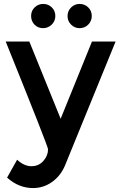

<svg xmlns="http://www.w3.org/2000/svg" viewBox="-20 -743 614 975"><path d="M155 -618Q138 -636 138 -662Q138 -688 156 -705.5Q174 -723 199.5 -723Q225 -723 243 -705.5Q261 -688 261 -662Q261 -636 242.5 -618Q224 -600 198.5 -600Q173 -600 155 -618ZM384 -600Q359 -600 341 -618Q323 -636 323 -661.5Q323 -687 341 -705Q359 -723 384.5 -723Q410 -723 428 -705.5Q446 -688 446 -662Q446 -636 428 -618Q410 -600 384 -600ZM148 212Q75 212 16 159L67 68Q102 101 139.5 101Q177 101 200.5 74Q224 47 224 15Q224 1 9 -532H129L288 -140L447 -532H567L309 100Q286 152 243 182Q200 212 148 212Z"/></svg>

Font: Montserrat_am3
Style: Regular
Weight: 400
Designer: Julieta Ulanovsky
Foundry: Julieta Ulanovsky, Armenina letters added by Vahan Hovhannisyan
Version: Version 2.001